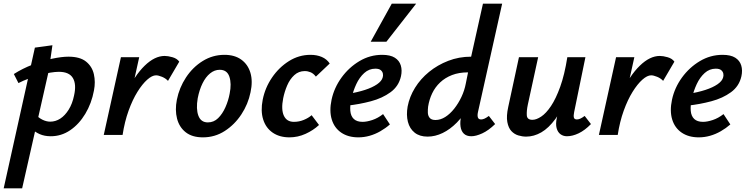

<svg xmlns="http://www.w3.org/2000/svg" viewBox="-51 -731 4047 1040"><path d="M-31 289 138 -473 233 -486 213 -347 69 289ZM224 7Q190 7 164 -4.5Q138 -16 121 -33.5Q104 -51 96 -69L136 -117Q156 -94 178 -83Q200 -72 221 -72Q250 -72 275.5 -88.5Q301 -105 321 -137Q341 -169 350 -213Q364 -274 344 -308Q324 -342 268 -342Q248 -342 221 -337.5Q194 -333 164 -324.5Q134 -316 104 -305Q74 -294 49 -281L24 -330Q71 -360 125.5 -381Q180 -402 231.5 -413Q283 -424 320 -424Q382 -424 415 -397.5Q448 -371 457.5 -329Q467 -287 458 -241Q445 -171 411 -114.5Q377 -58 329 -25.5Q281 7 224 7Z M561 0Q588 -130 633 -226Q678 -322 732.5 -375Q787 -428 841 -428Q859 -428 883.5 -421Q908 -414 920 -397L859 -293Q846 -307 826.5 -315Q807 -323 794 -323Q773 -323 746.5 -299.5Q720 -276 693.5 -233.5Q667 -191 645.5 -131.5Q624 -72 613 0ZM511 0 604 -421H703L610 0Z M1048 13Q990 13 955 -14.5Q920 -42 908 -88.5Q896 -135 907 -191Q920 -256 956.5 -311.5Q993 -367 1047 -400.5Q1101 -434 1165 -434Q1220 -434 1256 -408Q1292 -382 1305.5 -336.5Q1319 -291 1306 -231Q1293 -167 1256.5 -111.5Q1220 -56 1166.5 -21.5Q1113 13 1048 13ZM1075 -68Q1107 -68 1130.5 -91Q1154 -114 1170 -150Q1186 -186 1193 -224Q1204 -278 1191.5 -315.5Q1179 -353 1139 -353Q1111 -353 1087 -333.5Q1063 -314 1046 -279.5Q1029 -245 1020 -199Q1010 -141 1023.5 -104.5Q1037 -68 1075 -68Z M1517 13Q1463 13 1426 -12.5Q1389 -38 1374.5 -84Q1360 -130 1372 -191Q1385 -256 1422.5 -311Q1460 -366 1514 -400Q1568 -434 1631 -434Q1665 -434 1692 -422.5Q1719 -411 1735 -387L1660 -316Q1647 -333 1631.5 -339.5Q1616 -346 1600 -346Q1567 -346 1543 -324Q1519 -302 1504.5 -268Q1490 -234 1483 -199Q1471 -138 1486.5 -104.5Q1502 -71 1541 -71Q1569 -71 1594.5 -81.5Q1620 -92 1637 -107L1677 -54Q1646 -25 1604 -6Q1562 13 1517 13Z M1890 13Q1835 13 1797.5 -12.5Q1760 -38 1746 -84Q1732 -130 1745 -191Q1759 -256 1799 -311Q1839 -366 1896 -400Q1953 -434 2019 -434Q2063 -434 2087.5 -418.5Q2112 -403 2120 -376.5Q2128 -350 2121 -318Q2109 -264 2064.5 -231.5Q2020 -199 1958 -182.5Q1896 -166 1831 -159L1836 -223Q1886 -231 1926 -244Q1966 -257 1991.5 -274.5Q2017 -292 2022 -312Q2025 -321 2023 -332Q2021 -343 2011.5 -351Q2002 -359 1982 -359Q1948 -359 1922 -335.5Q1896 -312 1879 -275.5Q1862 -239 1853 -199Q1844 -160 1846.5 -131Q1849 -102 1865.5 -86.5Q1882 -71 1913 -71Q1936 -71 1966 -81Q1996 -91 2024 -113L2061 -57Q2037 -36 2009 -20Q1981 -4 1951 4.5Q1921 13 1890 13ZM1957 -505 2071 -711H2203L2042 -505Z M2265 9Q2222 9 2195 -12.5Q2168 -34 2158.5 -71Q2149 -108 2157 -154Q2167 -207 2197 -255.5Q2227 -304 2273 -341.5Q2319 -379 2377 -401.5Q2435 -424 2501 -424L2565 -711H2669L2538 -124Q2534 -106 2537.5 -95Q2541 -84 2555 -84Q2563 -84 2572.5 -88Q2582 -92 2597 -103L2631 -59Q2595 -24 2561 -8.5Q2527 7 2502 7Q2476 7 2461.5 -7Q2447 -21 2443.5 -46Q2440 -71 2447 -102L2478 -243L2532 -277Q2516 -210 2488 -157Q2460 -104 2423.5 -67Q2387 -30 2346.5 -10.5Q2306 9 2265 9ZM2308 -81Q2335 -81 2361 -97.5Q2387 -114 2409.5 -142.5Q2432 -171 2448.5 -206Q2465 -241 2472 -278L2492 -377L2545 -339H2483Q2435 -339 2397.5 -324.5Q2360 -310 2333 -284.5Q2306 -259 2290 -225.5Q2274 -192 2268 -154Q2266 -138 2266.5 -121Q2267 -104 2276.5 -92.5Q2286 -81 2308 -81Z M2799 9Q2778 9 2756.5 2.5Q2735 -4 2719 -21Q2703 -38 2697 -70Q2691 -102 2702 -152L2760 -421H2864L2808 -164Q2801 -131 2802.5 -106.5Q2804 -82 2833 -82Q2854 -82 2880.5 -99.5Q2907 -117 2933.5 -156.5Q2960 -196 2983.5 -261Q3007 -326 3022 -421H3081Q3058 -303 3026.5 -220.5Q2995 -138 2958 -87.5Q2921 -37 2881 -14Q2841 9 2799 9ZM3020 7Q3000 7 2985 -4Q2970 -15 2964 -37Q2958 -59 2965 -92L3035 -421H3120L3059 -124Q3055 -105 3057.5 -94.5Q3060 -84 3074 -84Q3082 -84 3091.5 -88Q3101 -92 3116 -103L3150 -59Q3117 -25 3083.5 -9Q3050 7 3020 7Z M3243 0Q3270 -130 3315 -226Q3360 -322 3414.5 -375Q3469 -428 3523 -428Q3541 -428 3565.5 -421Q3590 -414 3602 -397L3541 -293Q3528 -307 3508.5 -315Q3489 -323 3476 -323Q3455 -323 3428.5 -299.5Q3402 -276 3375.5 -233.5Q3349 -191 3327.5 -131.5Q3306 -72 3295 0ZM3193 0 3286 -421H3385L3292 0Z M3734 13Q3679 13 3641.5 -12.5Q3604 -38 3590 -84Q3576 -130 3589 -191Q3603 -256 3643 -311Q3683 -366 3740 -400Q3797 -434 3863 -434Q3907 -434 3931.5 -418.5Q3956 -403 3964 -376.5Q3972 -350 3965 -318Q3953 -264 3908.5 -231.5Q3864 -199 3802 -182.5Q3740 -166 3675 -159L3680 -223Q3730 -231 3770 -244Q3810 -257 3835.5 -274.5Q3861 -292 3866 -312Q3869 -321 3867 -332Q3865 -343 3855.5 -351Q3846 -359 3826 -359Q3792 -359 3766 -335.5Q3740 -312 3723 -275.5Q3706 -239 3697 -199Q3688 -160 3690.5 -131Q3693 -102 3709.5 -86.5Q3726 -71 3757 -71Q3780 -71 3810 -81Q3840 -91 3868 -113L3905 -57Q3881 -36 3853 -20Q3825 -4 3795 4.5Q3765 13 3734 13Z"/></svg>

Font: Ysabeau Office
Style: Bold Italic
Weight: 700
Italic angle: -12°
Designer: Christian Thalmann (Catharsis Fonts)
Version: Version 2.001;gftools[0.9.30]; featfreeze: tnum,lnum,ss02